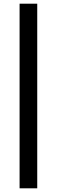

<svg xmlns="http://www.w3.org/2000/svg" viewBox="-20 -770 308 1040"><path d="M86.1 250V-750H181.7V250Z"/></svg>

Font: Source Sans Variable
Style: Regular
Weight: 200
Designer: Paul D. Hunt
Foundry: Adobe Systems Incorporated
Version: Version 3.006;hotconv 1.0.111;makeotfexe 2.5.65597